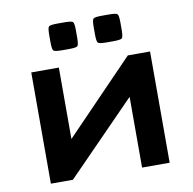

<svg xmlns="http://www.w3.org/2000/svg" viewBox="-78 -772 856 850"><g transform="rotate(-10 350.0 -346.5)"><path d="M83 0V-500H207V-179L517 -500H617V0H493V-318L182 0ZM190 -618V-649Q190 -681.5 196 -687.2Q202 -693 235 -693H265Q298 -693 304 -687.2Q310 -681.5 310 -649V-618Q310 -585 304 -579Q298 -573 265 -573H235Q202 -573 196 -579Q190 -585 190 -618ZM390 -618V-649Q390 -681.5 396 -687.2Q402 -693 435 -693H465Q498 -693 504 -687.2Q510 -681.5 510 -649V-618Q510 -585 504 -579Q498 -573 465 -573H435Q402 -573 396 -579Q390 -585 390 -618Z"/></g></svg>

Font: Science Gothic
Style: Regular
Weight: 400
Designer: Thomas Phinney, Vassil Kateliev, Brandon Buerkle
Foundry: Font Detective LLC
Version: Version 1.018